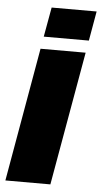

<svg xmlns="http://www.w3.org/2000/svg" viewBox="-55 -813 448 848"><g transform="rotate(5 169.0 -389.0)"><path d="M2 0H201.5L306 -593H106ZM139 -778.5 115.5 -647.5H315.5L338.5 -778.5Z"/></g></svg>

Font: Anybody UltraCondensed Thin ExtraBold
Style: Italic
Weight: 800
Italic angle: -10°
Version: Version 1.111